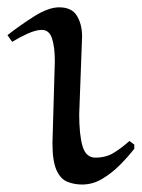

<svg xmlns="http://www.w3.org/2000/svg" viewBox="-30 -491 383 519"><path d="M191.9 -392.1 184.1 -182.1Q184.1 -127 193.1 -95.9Q202.1 -64.9 228 -64.9Q256.8 -64.9 278.3 -78.4Q299.8 -91.8 319.8 -109.9L333 -100.1V-88.9Q315.9 -66.9 293.5 -44.4Q271 -22 245.6 -7.1Q220.2 7.8 191.9 7.8Q170.9 7.8 152.3 0.5Q133.8 -6.8 122.8 -31Q111.8 -55.2 111.8 -104L118.2 -325.2Q118.2 -364.3 110.6 -387.2Q103 -410.2 83 -410.2Q66.9 -410.2 43.9 -399.7Q21 -389.2 2.9 -377.9L-9.8 -396Q24.4 -422.9 62.7 -447Q101.1 -471.2 129.9 -471.2Q164.1 -471.2 178 -448.2Q191.9 -425.3 191.9 -392.1Z"/></svg>

Font: Aref Ruqaa
Style: Regular
Weight: 400
Designer: Abdullah Aref
Version: Version 1.002